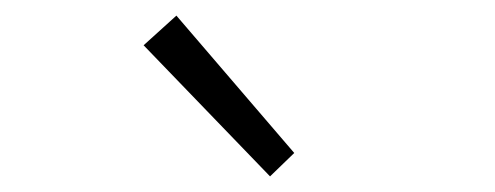

<svg xmlns="http://www.w3.org/2000/svg" viewBox="-20 -861 634 246"><path d="M326 -635 357 -665 206 -841 164 -803Z"/></svg>

Font: Noto Sans HK Light
Style: Regular
Weight: 300
Designer: Ryoko NISHIZUKA 西塚涼子 (kana, bopomofo & ideographs); Paul D. Hunt (Latin, Greek & Cyrillic); Sandoll Communications 산돌커뮤니
Foundry: Adobe
Version: Version 2.004;hotconv 1.0.118;makeotfexe 2.5.65603